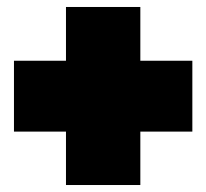

<svg xmlns="http://www.w3.org/2000/svg" viewBox="-20 -615 591 550"><path d="M531 -238H382V-85H169V-238H20V-441H169V-595H382V-441H531Z"/></svg>

Font: Fz Poppins Black
Style: Regular
Weight: 900
Designer: Ninad Kale (Devanagari), Jonny Pinhorn (Latin)
Foundry: Indian Type Foundry
Version: Vit hóa bi Vntype.Com & FontZin.Com